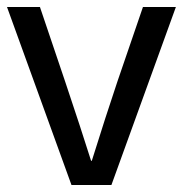

<svg xmlns="http://www.w3.org/2000/svg" viewBox="-25 -528 522 548"><path d="M179 0 -5 -508H89L161 -295Q207 -158 235 -69H237Q277 -197 310 -295L383 -508H477L293 0Z"/></svg>

Font: CST
Style: Regular
Weight: 400
Version: Version 1.00